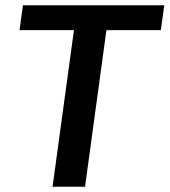

<svg xmlns="http://www.w3.org/2000/svg" viewBox="-20 -707 642 727"><path d="M179 0H302L383 -593H589L602 -687H67L54 -593H260Z"/></svg>

Font: Ronzino Medium
Style: Italic
Weight: 500
Italic angle: -7.99998°
Designer: Nunzio Mazzaferro
Foundry: Collletttivo
Version: Version 1.000;Glyphs 3.3 (3337)